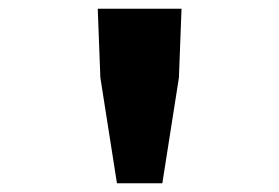

<svg xmlns="http://www.w3.org/2000/svg" viewBox="-20 -704 640 440"><path d="M248 -284 210 -526 204 -684H396L390 -526L352 -284Z"/></svg>

Font: Source Code Pro ExtraLight Black
Style: Regular
Weight: 900
Monospace: yes
Version: Version 1.018;hotconv 1.0.116;makeotfexe 2.5.65601